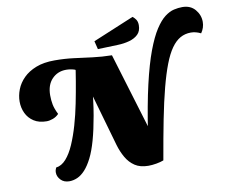

<svg xmlns="http://www.w3.org/2000/svg" viewBox="-92 -985 1350 1127"><g transform="rotate(-10 583.0 -421.0)"><path d="M797 0 736 -174Q761 -339 788 -455.5Q815 -572 843.5 -648Q872 -724 901 -768.5Q930 -813 958 -834Q986 -855 1012 -861Q1038 -867 1062 -867Q1111 -867 1138.5 -834.5Q1166 -802 1166 -761Q1166 -726 1145 -696Q1115 -711 1086 -711Q1051 -711 1022.5 -695Q994 -679 969.5 -644.5Q945 -610 923.5 -554Q902 -498 881.5 -419.5Q861 -341 840.5 -237Q820 -133 797 0ZM233 25Q201 25 182 5Q163 -15 163 -39Q163 -54 170 -68Q203 -72 230 -102.5Q257 -133 278.5 -182.5Q300 -232 317.5 -292.5Q335 -353 348 -418Q361 -483 371.5 -545.5Q382 -608 390 -660L463 -520Q454 -412 439.5 -329.5Q425 -247 408 -186.5Q391 -126 370.5 -85.5Q350 -45 327.5 -20.5Q305 4 281 14.5Q257 25 233 25ZM163 -345Q117 -345 86.5 -365Q56 -385 41 -417Q26 -449 26 -486Q26 -522 40 -558Q54 -594 83.5 -623.5Q113 -653 159 -671Q205 -689 269 -689Q330 -689 384 -682Q438 -675 492.5 -668Q547 -661 607 -660L512 -556L385 -605L380 -614Q353 -623 327 -623Q276 -623 242.5 -588Q209 -553 209 -491Q209 -462 214 -436Q219 -410 236 -376Q221 -360 200.5 -352.5Q180 -345 163 -345ZM706 16Q657 16 625.5 -5Q594 -26 574 -61Q554 -96 542 -137L452 -452L373 -660H607L747 -198L797 0Q779 7 753.5 11.5Q728 16 706 16ZM532 -710 520 -759 765 -861Q778 -851 785.5 -838.5Q793 -826 793 -807Q793 -772 773 -752.5Q753 -733 720.5 -724Q688 -715 651 -714Z"/></g></svg>

Font: Sansita Swashed Light ExtraBold
Style: Regular
Weight: 800
Version: Version 1.003